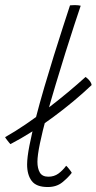

<svg xmlns="http://www.w3.org/2000/svg" viewBox="-60 -736 388 772"><path d="M284 -426.5Q290.5 -422 295.5 -416.8Q300.5 -411.5 304 -406Q307.5 -400.5 308.5 -394Q239 -328 153 -264.5Q67 -201 -18 -156.5Q-21 -159.5 -24 -163.2Q-27 -167 -30 -170.8Q-33 -174.5 -35.5 -178Q-38 -181.5 -39.5 -184.5Q0.5 -207 43.8 -236.5Q87 -266 130.2 -299Q173.5 -332 212.8 -364.8Q252 -397.5 284 -426.5ZM228.5 -41Q214.5 -22.5 191 -3.2Q167.5 16 132 16Q86 16 67.5 -8.5Q49 -33 49 -74.5Q49 -103 58.5 -151.5Q68 -200 83.5 -260Q99 -320 118 -384.8Q137 -449.5 156.5 -512Q176 -574.5 193 -627Q210 -679.5 221.5 -714.5Q232.5 -715.5 240.5 -715.5Q247.5 -715.5 253.8 -714.8Q260 -714 264.5 -713Q255 -685.5 238.8 -635.8Q222.5 -586 203 -524Q183.5 -462 163.8 -396Q144 -330 127.2 -268.8Q110.5 -207.5 100.5 -159.2Q90.5 -111 90.5 -85.5Q90.5 -59 100.2 -42.2Q110 -25.5 134.5 -25.5Q157.5 -25.5 174.8 -38Q192 -50.5 206 -69.5Q208.5 -67.5 211.8 -63.8Q215 -60 218.8 -55.2Q222.5 -50.5 225.2 -46.8Q228 -43 228.5 -41Z"/></svg>

Font: Grandstander Thin
Style: Italic
Weight: 100
Italic angle: -15°
Designer: Tyler Finck
Foundry: Etcetera Type Co
Version: Version 1.200